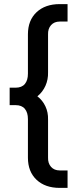

<svg xmlns="http://www.w3.org/2000/svg" viewBox="-20 -765 384 935"><path d="M116 3V-185Q116 -217 101 -235Q86 -253 56 -253H27V-338H56Q86 -338 101 -356Q116 -374 116 -406V-598Q116 -666 158 -705.5Q200 -745 271 -745H309V-660H271Q244 -660 228.5 -642.5Q213 -625 214 -597V-413Q215 -378 201.5 -347.5Q188 -317 162 -296Q187 -277 201 -247.5Q215 -218 214 -183V2Q213 30 228.5 47.5Q244 65 271 65H309V150H271Q200 150 158 110.5Q116 71 116 3Z"/></svg>

Font: Eudoxus Sans Medium
Style: Regular
Weight: 500
Designer: Stijn de Vries
Foundry: tokotype
Version: Version 2.005